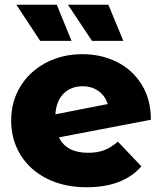

<svg xmlns="http://www.w3.org/2000/svg" viewBox="-20 -779 682 808"><path d="M476 -183 575 -79Q498 9 345 9Q250 9 178 -27Q106 -63 66.5 -127Q27 -191 27 -272Q27 -352 66 -415.5Q105 -479 173.5 -515Q242 -551 327 -551Q406 -551 471.5 -518.5Q537 -486 576 -423.5Q615 -361 615 -275L228 -201Q259 -136 351 -136Q390 -136 418.5 -147Q447 -158 476 -183ZM213 -298 433 -341Q423 -375 395 -395.5Q367 -416 328 -416Q279 -416 248 -385.5Q217 -355 213 -298ZM49 -759H219L281 -607H149ZM266 -759H436L499 -607H367Z"/></svg>

Font: Montserrat Alternates ExtraBold
Style: Regular
Weight: 800
Designer: Julieta Ulanovsky
Foundry: Julieta Ulanovsky
Version: Version 7.200